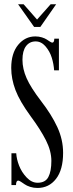

<svg xmlns="http://www.w3.org/2000/svg" viewBox="-20 -885 348 918"><path d="M143.1 -756.3 66.4 -864.7H92.8L157.2 -791.5L222.2 -864.7H248.5L172.9 -756.3ZM159.2 13.7Q140.6 13.7 124 8.3Q107.4 2.9 97.9 -3.9Q88.4 -10.7 79.8 -16.1Q71.3 -21.5 67.4 -21.5Q56.6 -21.5 56.6 0H34.7V-152.3H57.6Q59.1 -124.5 71.3 -93Q83.5 -61.5 107.4 -36.4Q131.3 -11.2 159.7 -11.2Q196.8 -11.2 211.2 -38.6Q225.6 -65.9 225.6 -115.7Q225.6 -163.1 199.5 -214.6Q173.3 -266.1 127 -328.6Q74.2 -400.9 54 -454.3Q33.7 -507.8 33.7 -560.1Q33.7 -630.4 66.9 -670.7Q100.1 -710.9 148.9 -710.9Q165.5 -710.9 180.4 -706.3Q195.3 -701.7 203.6 -696Q211.9 -690.4 219.2 -685.8Q226.6 -681.2 230 -681.2Q239.3 -681.2 239.7 -700.2H261.7V-548.8H238.8Q236.8 -579.1 227.5 -609.1Q218.3 -639.2 197.8 -663.1Q177.2 -687 150.4 -687Q121.6 -687 104.5 -664.6Q87.4 -642.1 87.4 -599.1Q87.4 -555.7 107.2 -511Q127 -466.3 176.3 -401.9Q226.6 -336.9 254.2 -277.1Q281.7 -217.3 281.7 -154.3Q281.7 -73.2 247.8 -29.8Q213.9 13.7 159.2 13.7Z"/></svg>

Font: Imbue
Style: Regular
Weight: 400
Designer: Tyler Finck
Foundry: Etcetera Type Company
Version: Version 0.910